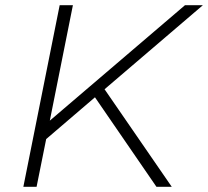

<svg xmlns="http://www.w3.org/2000/svg" viewBox="-20 -720 802 740"><path d="M383 -376 642 0H583L346 -345L158 -184L121 0H70L210 -700H261L172 -255L693 -700H762Z"/></svg>

Font: Idrija
Style: Italic
Weight: 300
Italic angle: -11.3°
Designer: Julieta Ulanovsky
Foundry: Julieta Ulanovsky
Version: Version 7.200